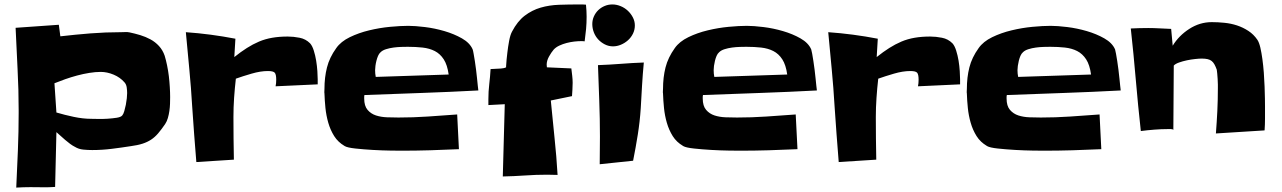

<svg xmlns="http://www.w3.org/2000/svg" viewBox="-20 -767 5734 859"><path d="M741.2 -333Q741.2 -319.3 740.7 -303.2Q740.2 -287.1 737.8 -270.5Q735.4 -253.9 731 -238.8Q726.6 -223.6 718.8 -211.9Q702.1 -187.5 687.5 -170.4Q672.9 -153.3 655.8 -142.1Q638.7 -130.9 617.2 -124Q595.7 -117.2 566.4 -113.3Q522.5 -106.4 479.5 -101.1Q436.5 -95.7 392.6 -95.7Q373 -95.7 352.5 -97.7Q332 -99.6 314.5 -110.4Q304.7 -115.2 293.5 -123.5Q282.2 -131.8 271.5 -141.1Q260.7 -150.4 250.5 -159.7Q240.2 -168.9 232.4 -175.8L226.6 69.3Q199.2 71.3 171.9 70.8Q144.5 70.3 116.2 70.3Q99.6 70.3 84.5 70.8Q69.3 71.3 52.7 72.3Q56.6 -11.7 60.1 -95.2Q63.5 -178.7 63.5 -261.7V-273.4Q63.5 -366.2 58.6 -458Q53.7 -549.8 49.8 -642.6Q98.6 -646.5 146.5 -649.4Q194.3 -652.3 243.2 -656.2L250 -604.5Q317.4 -612.3 385.3 -617.7Q453.1 -623 521.5 -623Q530.3 -623 540.5 -623.5Q550.8 -624 559.6 -622.1Q583 -617.2 607.4 -609.9Q631.8 -602.5 653.3 -590.8Q674.8 -579.1 691.4 -561Q708 -543 716.8 -517.6Q722.7 -498 727.5 -474.6Q732.4 -451.2 735.4 -426.3Q738.3 -401.4 739.7 -377.4Q741.2 -353.5 741.2 -333ZM548.8 -350.6Q548.8 -362.3 546.9 -376Q544.9 -389.6 537.1 -398.4Q517.6 -420.9 488.3 -433.1Q459 -445.3 430.7 -445.3Q407.2 -445.3 379.9 -440.9Q352.5 -436.5 325.2 -429.2Q297.9 -421.9 271.5 -412.6Q245.1 -403.3 223.6 -394.5L232.4 -263.7Q268.6 -252.9 310.1 -244.1Q351.6 -235.4 388.7 -235.4Q398.4 -235.4 418.9 -234.9Q439.5 -234.4 461.4 -235.8Q483.4 -237.3 502.4 -240.2Q521.5 -243.2 527.3 -251Q532.2 -256.8 536.1 -270Q540 -283.2 543 -298.3Q545.9 -313.5 547.4 -327.6Q548.8 -341.8 548.8 -350.6Z M1401.4 -412.1V-389.6L1212.9 -380.9Q1215.8 -393.6 1215.8 -410.2Q1215.8 -434.6 1209 -441.9Q1202.1 -449.2 1178.7 -449.2Q1145.5 -449.2 1105.5 -437.5Q1065.4 -425.8 1035.2 -415Q1030.3 -372.1 1027.3 -329.1Q1024.4 -286.1 1024.4 -243.2Q1024.4 -195.3 1024.9 -147.9Q1025.4 -100.6 1026.4 -52.7L858.4 -42Q853.5 -104.5 848.6 -166.5Q843.8 -228.5 839.8 -291Q835 -374 827.1 -456.5Q819.3 -539.1 811.5 -623Q867.2 -619.1 922.4 -611.8Q977.5 -604.5 1033.2 -593.8L1028.3 -511.7Q1057.6 -535.2 1084.5 -552.2Q1111.3 -569.3 1139.2 -581.1Q1167 -592.8 1198.2 -598.1Q1229.5 -603.5 1267.6 -603.5Q1293 -603.5 1320.3 -598.1Q1347.7 -592.8 1367.2 -573.2Q1377 -562.5 1383.8 -541Q1390.6 -519.5 1394.5 -495.6Q1398.4 -471.7 1399.9 -448.7Q1401.4 -425.8 1401.4 -412.1Z M2120.1 -362.3Q1992.2 -355.5 1865.2 -351.1Q1738.3 -346.7 1610.4 -341.8Q1609.4 -337.9 1609.4 -334Q1609.4 -330.1 1609.4 -326.2Q1609.4 -293 1624.5 -275.4Q1639.6 -257.8 1662.1 -250.5Q1684.6 -243.2 1711.9 -242.2Q1739.3 -241.2 1762.7 -241.2Q1828.1 -241.2 1893.6 -245.6Q1959 -250 2025.4 -254.9L2033.2 -99.6Q1968.8 -96.7 1904.8 -94.7Q1840.8 -92.8 1776.4 -92.8Q1762.7 -92.8 1726.1 -93.3Q1689.5 -93.8 1647.9 -96.2Q1606.4 -98.6 1570.3 -102.5Q1534.2 -106.4 1522.5 -113.3Q1492.2 -130.9 1475.1 -158.2Q1458 -185.5 1448.7 -217.8Q1439.5 -250 1436 -283.7Q1432.6 -317.4 1431.6 -348.6Q1430.7 -353.5 1431.2 -358.9Q1431.6 -364.3 1431.6 -369.1Q1431.6 -420.9 1442.9 -465.3Q1454.1 -509.8 1484.4 -551.8Q1504.9 -581.1 1544.9 -600.6Q1585 -620.1 1631.8 -631.3Q1678.7 -642.6 1725.6 -647Q1772.5 -651.4 1806.6 -651.4Q1836.9 -651.4 1880.9 -646Q1924.8 -640.6 1968.3 -627.9Q2011.7 -615.2 2046.9 -595.2Q2082 -575.2 2094.7 -545.9Q2096.7 -540 2099.1 -525.9Q2101.6 -511.7 2104.5 -493.7Q2107.4 -475.6 2109.9 -455.1Q2112.3 -434.6 2114.3 -416Q2116.2 -397.5 2117.7 -382.8Q2119.1 -368.2 2120.1 -362.3ZM1987.3 -433.6Q1981.4 -476.6 1965.3 -501.5Q1949.2 -526.4 1925.3 -538.6Q1901.4 -550.8 1870.6 -554.2Q1839.8 -557.6 1804.7 -557.6Q1793 -557.6 1775.4 -557.1Q1757.8 -556.6 1740.2 -554.2Q1722.7 -551.8 1707 -546.9Q1691.4 -542 1682.6 -533.2Q1675.8 -527.3 1671.4 -517.1Q1667 -506.8 1664.1 -495.1Q1661.1 -483.4 1659.7 -472.2Q1658.2 -460.9 1658.2 -453.1Q1658.2 -437.5 1661.1 -422.9Z M2604.5 -692.4Q2604.5 -664.1 2602.1 -637.2Q2599.6 -610.4 2595.7 -582Q2590.8 -583 2580.1 -583Q2566.4 -583 2549.3 -581.1Q2532.2 -579.1 2515.1 -574.7Q2498 -570.3 2482.4 -563Q2466.8 -555.7 2457 -544.9Q2446.3 -532.2 2436 -513.7Q2425.8 -495.1 2425.8 -477.5Q2425.8 -469.7 2426.8 -465.8L2536.1 -460.9Q2538.1 -445.3 2540 -428.7Q2542 -412.1 2542 -396.5Q2542 -380.9 2541 -366.2Q2540 -351.6 2539.1 -336.9L2444.3 -317.4Q2452.1 -233.4 2460.9 -150.9Q2469.7 -68.4 2474.6 15.6Q2462.9 15.6 2451.2 15.1Q2439.5 14.6 2428.7 14.6Q2377.9 14.6 2328.6 18.1Q2279.3 21.5 2229.5 22.5L2238.3 -300.8L2165 -296.9V-323.2Q2165 -357.4 2168.9 -390.6Q2172.9 -423.8 2174.8 -458Q2206.1 -459 2220.7 -460.4Q2235.4 -461.9 2240.2 -463.9Q2246.1 -465.8 2244.1 -468.8Q2246.1 -502 2250 -532.2Q2252.9 -557.6 2257.8 -584Q2262.7 -610.4 2270.5 -625Q2294.9 -671.9 2327.6 -696.8Q2360.4 -721.7 2398.9 -732.9Q2437.5 -744.1 2481 -745.6Q2524.4 -747.1 2571.3 -747.1Q2579.1 -747.1 2586.4 -747.1Q2593.8 -747.1 2601.6 -746.1Q2604.5 -717.8 2604.5 -692.4Z M2820.3 -653.3Q2820.3 -633.8 2812 -616.7Q2803.7 -599.6 2789.6 -586.9Q2775.4 -574.2 2757.8 -566.9Q2740.2 -559.6 2722.7 -559.6Q2703.1 -559.6 2686 -568.4Q2668.9 -577.1 2656.2 -590.8Q2643.6 -604.5 2636.7 -622.6Q2629.9 -640.6 2629.9 -659.2Q2629.9 -677.7 2637.2 -693.8Q2644.5 -710 2656.7 -721.7Q2668.9 -733.4 2685.1 -740.2Q2701.2 -747.1 2719.7 -747.1Q2738.3 -747.1 2756.3 -739.7Q2774.4 -732.4 2788.6 -719.2Q2802.7 -706.1 2811.5 -689Q2820.3 -671.9 2820.3 -653.3ZM2860.4 -487.3Q2855.5 -435.5 2852.5 -384.8Q2849.6 -334 2846.7 -283.2Q2842.8 -223.6 2833.5 -165Q2824.2 -106.4 2812.5 -47.9L2663.1 -32.2Q2663.1 -63.5 2663.6 -93.8Q2664.1 -124 2664.1 -155.3Q2664.1 -235.4 2661.1 -315.4Q2658.2 -395.5 2655.3 -475.6Q2707 -477.5 2757.3 -481.4Q2807.6 -485.4 2860.4 -487.3Z M3634.8 -362.3Q3506.8 -355.5 3379.9 -351.1Q3252.9 -346.7 3125 -341.8Q3124 -337.9 3124 -334Q3124 -330.1 3124 -326.2Q3124 -293 3139.2 -275.4Q3154.3 -257.8 3176.8 -250.5Q3199.2 -243.2 3226.6 -242.2Q3253.9 -241.2 3277.3 -241.2Q3342.8 -241.2 3408.2 -245.6Q3473.6 -250 3540 -254.9L3547.9 -99.6Q3483.4 -96.7 3419.4 -94.7Q3355.5 -92.8 3291 -92.8Q3277.3 -92.8 3240.7 -93.3Q3204.1 -93.8 3162.6 -96.2Q3121.1 -98.6 3085 -102.5Q3048.8 -106.4 3037.1 -113.3Q3006.8 -130.9 2989.7 -158.2Q2972.7 -185.5 2963.4 -217.8Q2954.1 -250 2950.7 -283.7Q2947.3 -317.4 2946.3 -348.6Q2945.3 -353.5 2945.8 -358.9Q2946.3 -364.3 2946.3 -369.1Q2946.3 -420.9 2957.5 -465.3Q2968.8 -509.8 2999 -551.8Q3019.5 -581.1 3059.6 -600.6Q3099.6 -620.1 3146.5 -631.3Q3193.4 -642.6 3240.2 -647Q3287.1 -651.4 3321.3 -651.4Q3351.6 -651.4 3395.5 -646Q3439.5 -640.6 3482.9 -627.9Q3526.4 -615.2 3561.5 -595.2Q3596.7 -575.2 3609.4 -545.9Q3611.3 -540 3613.8 -525.9Q3616.2 -511.7 3619.1 -493.7Q3622.1 -475.6 3624.5 -455.1Q3627 -434.6 3628.9 -416Q3630.9 -397.5 3632.3 -382.8Q3633.8 -368.2 3634.8 -362.3ZM3502 -433.6Q3496.1 -476.6 3480 -501.5Q3463.9 -526.4 3439.9 -538.6Q3416 -550.8 3385.3 -554.2Q3354.5 -557.6 3319.3 -557.6Q3307.6 -557.6 3290 -557.1Q3272.5 -556.6 3254.9 -554.2Q3237.3 -551.8 3221.7 -546.9Q3206.1 -542 3197.3 -533.2Q3190.4 -527.3 3186 -517.1Q3181.6 -506.8 3178.7 -495.1Q3175.8 -483.4 3174.3 -472.2Q3172.9 -460.9 3172.9 -453.1Q3172.9 -437.5 3175.8 -422.9Z M4275.4 -412.1V-389.6L4086.9 -380.9Q4089.8 -393.6 4089.8 -410.2Q4089.8 -434.6 4083 -441.9Q4076.2 -449.2 4052.7 -449.2Q4019.5 -449.2 3979.5 -437.5Q3939.5 -425.8 3909.2 -415Q3904.3 -372.1 3901.4 -329.1Q3898.4 -286.1 3898.4 -243.2Q3898.4 -195.3 3898.9 -147.9Q3899.4 -100.6 3900.4 -52.7L3732.4 -42Q3727.5 -104.5 3722.7 -166.5Q3717.8 -228.5 3713.9 -291Q3709 -374 3701.2 -456.5Q3693.4 -539.1 3685.5 -623Q3741.2 -619.1 3796.4 -611.8Q3851.6 -604.5 3907.2 -593.8L3902.3 -511.7Q3931.6 -535.2 3958.5 -552.2Q3985.4 -569.3 4013.2 -581.1Q4041 -592.8 4072.3 -598.1Q4103.5 -603.5 4141.6 -603.5Q4167 -603.5 4194.3 -598.1Q4221.7 -592.8 4241.2 -573.2Q4251 -562.5 4257.8 -541Q4264.6 -519.5 4268.6 -495.6Q4272.5 -471.7 4273.9 -448.7Q4275.4 -425.8 4275.4 -412.1Z M4994.1 -362.3Q4866.2 -355.5 4739.3 -351.1Q4612.3 -346.7 4484.4 -341.8Q4483.4 -337.9 4483.4 -334Q4483.4 -330.1 4483.4 -326.2Q4483.4 -293 4498.5 -275.4Q4513.7 -257.8 4536.1 -250.5Q4558.6 -243.2 4585.9 -242.2Q4613.3 -241.2 4636.7 -241.2Q4702.1 -241.2 4767.6 -245.6Q4833 -250 4899.4 -254.9L4907.2 -99.6Q4842.8 -96.7 4778.8 -94.7Q4714.8 -92.8 4650.4 -92.8Q4636.7 -92.8 4600.1 -93.3Q4563.5 -93.8 4522 -96.2Q4480.5 -98.6 4444.3 -102.5Q4408.2 -106.4 4396.5 -113.3Q4366.2 -130.9 4349.1 -158.2Q4332 -185.5 4322.8 -217.8Q4313.5 -250 4310.1 -283.7Q4306.6 -317.4 4305.7 -348.6Q4304.7 -353.5 4305.2 -358.9Q4305.7 -364.3 4305.7 -369.1Q4305.7 -420.9 4316.9 -465.3Q4328.1 -509.8 4358.4 -551.8Q4378.9 -581.1 4418.9 -600.6Q4459 -620.1 4505.9 -631.3Q4552.7 -642.6 4599.6 -647Q4646.5 -651.4 4680.7 -651.4Q4710.9 -651.4 4754.9 -646Q4798.8 -640.6 4842.3 -627.9Q4885.7 -615.2 4920.9 -595.2Q4956.1 -575.2 4968.8 -545.9Q4970.7 -540 4973.1 -525.9Q4975.6 -511.7 4978.5 -493.7Q4981.4 -475.6 4983.9 -455.1Q4986.3 -434.6 4988.3 -416Q4990.2 -397.5 4991.7 -382.8Q4993.2 -368.2 4994.1 -362.3ZM4861.3 -433.6Q4855.5 -476.6 4839.4 -501.5Q4823.2 -526.4 4799.3 -538.6Q4775.4 -550.8 4744.6 -554.2Q4713.9 -557.6 4678.7 -557.6Q4667 -557.6 4649.4 -557.1Q4631.8 -556.6 4614.3 -554.2Q4596.7 -551.8 4581.1 -546.9Q4565.4 -542 4556.6 -533.2Q4549.8 -527.3 4545.4 -517.1Q4541 -506.8 4538.1 -495.1Q4535.2 -483.4 4533.7 -472.2Q4532.2 -460.9 4532.2 -453.1Q4532.2 -437.5 4535.2 -422.9Z M5639.6 -290Q5639.6 -263.7 5639.6 -236.8Q5639.6 -210 5637.7 -183.6L5419.9 -169.9Q5423.8 -220.7 5426.3 -270.5Q5428.7 -320.3 5428.7 -372.1Q5428.7 -377 5428.7 -388.7Q5428.7 -400.4 5427.7 -413.6Q5426.8 -426.8 5425.8 -438.5Q5424.8 -450.2 5423.8 -455.1Q5418.9 -468.8 5413.6 -478.5Q5408.2 -488.3 5400.9 -494.1Q5393.6 -500 5382.8 -502.4Q5372.1 -504.9 5356.4 -504.9Q5344.7 -504.9 5326.7 -502.9Q5308.6 -501 5290 -497.1Q5271.5 -493.2 5254.9 -487.3Q5238.3 -481.4 5231.4 -473.6L5229.5 -185.5Q5227.5 -189.5 5218.3 -189.5Q5209 -189.5 5205.1 -189.5Q5175.8 -189.5 5144.5 -187Q5113.3 -184.6 5084 -180.7Q5071.3 -295.9 5061.5 -410.2Q5051.8 -524.4 5039.1 -639.6Q5058.6 -640.6 5078.1 -641.1Q5097.7 -641.6 5117.2 -641.6Q5142.6 -641.6 5168.5 -640.1Q5194.3 -638.7 5219.7 -637.7L5226.6 -562.5Q5253.9 -607.4 5300.8 -637.7Q5347.7 -668 5401.4 -668Q5428.7 -668 5458 -665Q5487.3 -662.1 5514.2 -653.3Q5541 -644.5 5564.9 -628.9Q5588.9 -613.3 5605.5 -588.9Q5613.3 -577.1 5618.7 -554.2Q5624 -531.2 5627.9 -502.4Q5631.8 -473.6 5634.3 -441.4Q5636.7 -409.2 5637.7 -379.9Q5638.7 -350.6 5639.2 -326.7Q5639.6 -302.7 5639.6 -290Z"/></svg>

Font: Slackey
Style: Regular
Weight: 400
Designer: Squid
Foundry: Font Diner, Inc DBA Sideshow
Version: Version 1.000